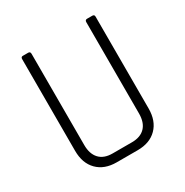

<svg xmlns="http://www.w3.org/2000/svg" viewBox="-151 -765 854 887"><g transform="rotate(-30 276.0 -321.5)"><path d="M433 -643H461Q472 -643 472 -632V-142Q472 -76 434.5 -38Q397 0 332 0H220Q155 0 117.5 -38Q80 -76 80 -142V-631Q80 -643 90 -643H119Q130 -643 130 -631V-144Q130 -97 154 -71Q178 -45 224 -45H327Q373 -45 397.5 -70.5Q422 -96 422 -144V-631Q422 -643 433 -643Z"/></g></svg>

Font: Rajdhani
Style: Regular
Weight: 400
Designer: Satya Rajpurohit, Jyotish Sonowal
Foundry: Indian Type Foundry
Version: Version 1.201 February 1, 2022